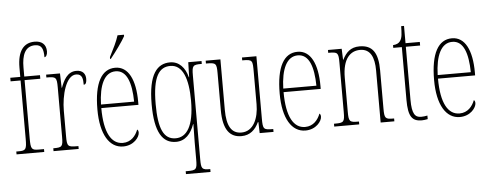

<svg xmlns="http://www.w3.org/2000/svg" viewBox="-59 -936 3423 1339"><g transform="rotate(-5 1652.0 -266.0)"><path d="M27 0H221V-20H184C134 -20 128 -29 128 -103V-511H238V-536H128V-600C128 -684 151 -747 221 -747C269 -747 280 -715 280 -658C291 -658 301 -674 301 -697C301 -748 269 -772 221 -772C144 -772 100 -717 100 -601V-536H30V-511H100V-103C100 -29 94 -20 44 -20H27Z M286 0H462V-20H451C388 -20 382 -25 382 -96V-274C382 -382 418 -519 489 -519C534 -519 536 -480 536 -443C552 -443 557 -460 557 -483C557 -517 538 -544 493 -544C428 -544 401 -483 383 -435H381L378 -536H281V-516H284C348 -516 354 -511 354 -440V-96C354 -25 348 -20 287 -20H286Z M735 -619V-606H740C778 -653 827 -721 846 -756V-766H801C787 -721 765 -678 735 -619ZM773 10C848 10 889 -46 889 -77C889 -90 885 -96 880 -99C864 -57 831 -15 773 -15C693 -15 644 -97 644 -270H904V-291C904 -445 857 -542 765 -542C670 -542 616 -450 616 -262C616 -88 677 10 773 10ZM876 -295H644C648 -431 687 -517 765 -517C844 -517 874 -427 876 -295Z M1192 240H1364V220H1363C1306 220 1300 214 1300 144V-440C1300 -510 1306 -516 1366 -516H1369V-536H1276L1273 -431H1271C1254 -499 1212 -546 1149 -546C1060 -546 996 -479 996 -265C996 -69 1049 10 1143 10C1208 10 1248 -36 1272 -103H1274C1274 -82 1272 -19 1272 26V144C1272 214 1266 220 1205 220H1192ZM1143 -15C1059 -15 1024 -92 1024 -264C1024 -459 1071 -521 1149 -521C1236 -521 1272 -419 1272 -267C1272 -88 1219 -15 1143 -15Z M1601 10C1662 10 1699 -26 1723 -77H1727L1729 0H1826V-20H1824C1758 -20 1753 -24 1753 -101V-536H1652V-516H1655C1725 -516 1725 -510 1725 -426V-203C1725 -104 1687 -15 1603 -15C1533 -15 1501 -70 1501 -183V-536H1398V-516H1402C1467 -516 1473 -511 1473 -443V-184C1473 -44 1521 10 1601 10Z M2049 10C2124 10 2165 -46 2165 -77C2165 -90 2161 -96 2156 -99C2140 -57 2107 -15 2049 -15C1969 -15 1920 -97 1920 -270H2180V-291C2180 -445 2133 -542 2041 -542C1946 -542 1892 -450 1892 -262C1892 -88 1953 10 2049 10ZM2152 -295H1920C1924 -431 1963 -517 2041 -517C2120 -517 2150 -427 2152 -295Z M2251 0H2426V-20H2420C2360 -20 2354 -26 2354 -96V-333C2354 -467 2409 -517 2477 -517C2549 -517 2576 -457 2576 -364V0H2672V-20H2668C2610 -20 2604 -26 2604 -96V-363C2604 -486 2566 -542 2475 -542C2412 -542 2380 -508 2355 -459H2353L2350 -536H2254V-516H2259C2320 -516 2326 -511 2326 -441V-96C2326 -26 2320 -20 2259 -20H2251Z M2863 10C2874 10 2890 8 2905 5V-20C2888 -17 2877 -15 2861 -15C2819 -15 2797 -40 2797 -140V-511H2897V-536H2797V-657H2777C2776 -610 2776 -575 2759 -553C2750 -540 2734 -532 2709 -530V-511H2769V-141C2769 -26 2795 10 2863 10Z M3130 10C3205 10 3246 -46 3246 -77C3246 -90 3242 -96 3237 -99C3221 -57 3188 -15 3130 -15C3050 -15 3001 -97 3001 -270H3261V-291C3261 -445 3214 -542 3122 -542C3027 -542 2973 -450 2973 -262C2973 -88 3034 10 3130 10ZM3233 -295H3001C3005 -431 3044 -517 3122 -517C3201 -517 3231 -427 3233 -295Z"/></g></svg>

Font: Noto Serif Devanagari ExtraCondensed Thin
Style: Regular
Weight: 100
Width: 2
Designer: Universal Thirst, Indian Type Foundry and the Monotype Design Team
Foundry: Monotype Imaging Inc.
Version: Version 2.004